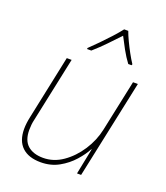

<svg xmlns="http://www.w3.org/2000/svg" viewBox="-141 -860 835 967"><g transform="rotate(20 276.5 -376.5)"><path d="M190 10Q125 10 90 -23Q55 -56 55 -120Q55 -149 63 -186L135 -528H161L88 -183Q84 -167 82.5 -152Q81 -137 81 -124Q81 -68 111 -41.5Q141 -15 194 -15Q250 -15 299 -49Q348 -83 383.5 -137.5Q419 -192 432 -254L490 -528H516L404 0H382L410 -139H408Q392 -108 361 -73Q330 -38 287 -14Q244 10 190 10ZM216 -612Q238 -633 264.5 -660Q291 -687 316 -714.5Q341 -742 357 -763H379Q386 -743 399 -715.5Q412 -688 427 -660.5Q442 -633 456 -612L454 -606H436Q415 -634 396 -668.5Q377 -703 363 -731Q337 -703 303.5 -668.5Q270 -634 238 -606H215Z"/></g></svg>

Font: Noto Sans Thin
Style: Italic
Weight: 100
Italic angle: -12°
Designer: Monotype Design Team
Foundry: Monotype Imaging Inc.
Version: Version 2.013; ttfautohint (v1.8.4.7-5d5b)